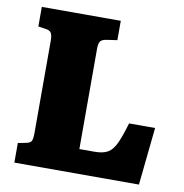

<svg xmlns="http://www.w3.org/2000/svg" viewBox="-79 -775 814 850"><g transform="rotate(10 328.0 -350.0)"><path d="M41 0V-88L76 -95Q94 -98 100 -107Q106 -116 106 -146V-559Q106 -585 99 -595Q92 -605 74 -607L41 -612V-700H396V-613L348 -606Q328 -603 321 -593.5Q314 -584 314 -559V-109H383Q421 -109 442.5 -122Q464 -135 479 -168Q494 -201 511 -259H628L601 0Z"/></g></svg>

Font: Literata 12pt ExtraBold
Style: Regular
Weight: 800
Designer: Latin by Veronika Burian and Jose Scaglione. Greek by Irene Vlachou. Cyrillic by Vera Evstafieva.
Foundry: TypeTogether
Version: Version 3.002